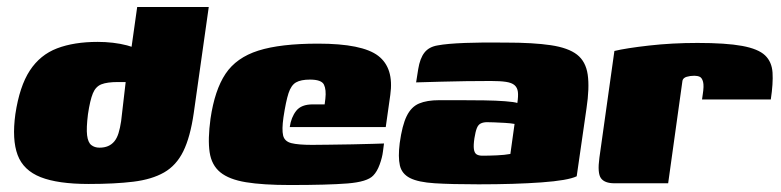

<svg xmlns="http://www.w3.org/2000/svg" viewBox="-20 -525 2236 550"><path d="M234 2Q146 2 96.5 -17.5Q47 -37 30.5 -81Q14 -125 24 -198Q36 -278 65.5 -323Q95 -368 143.5 -386.5Q192 -405 260 -405Q282 -405 303.5 -402.5Q325 -400 344 -395Q363 -390 377.5 -383Q392 -376 400 -367L351 -349L373 -505H578L535 -201Q525 -132 505 -91.5Q485 -51 450 -31Q415 -11 362 -4.5Q309 2 234 2ZM265 -102Q279 -102 289.5 -106.5Q300 -111 307.5 -120Q315 -129 319.5 -143.5Q324 -158 327 -178L340 -290Q338 -290 335 -290Q332 -290 328 -290Q324 -290 318 -290Q287 -290 270.5 -283.5Q254 -277 246 -257.5Q238 -238 232 -198Q227 -158 229.5 -137.5Q232 -117 241.5 -109.5Q251 -102 265 -102Z M811 5Q733 5 684.5 -3Q636 -11 611 -31.5Q586 -52 580.5 -89Q575 -126 583 -185Q595 -267 626 -313.5Q657 -360 720 -380Q783 -400 891 -400Q1018 -400 1063.5 -365Q1109 -330 1098 -253L1085 -161H810Q814 -189 828.5 -207.5Q843 -226 876 -226H910L912 -242Q915 -268 908 -282.5Q901 -297 868 -297Q842 -297 828 -289Q814 -281 806.5 -258Q799 -235 792 -189Q787 -154 791 -137Q795 -120 814.5 -115Q834 -110 874 -110Q890 -110 922 -110.5Q954 -111 989 -111.5Q1024 -112 1050 -113Q1076 -114 1080 -114L1077 -91Q1075 -74 1067.5 -53.5Q1060 -33 1049 -22Q1032 -4 975.5 0.5Q919 5 811 5Z M1351 3Q1273 3 1225.5 0Q1178 -3 1154.5 -15Q1131 -27 1125.5 -51Q1120 -75 1125 -115Q1132 -166 1145 -192.5Q1158 -219 1180.5 -228.5Q1203 -238 1238 -238Q1264 -238 1298.5 -238Q1333 -238 1367 -237.5Q1401 -237 1427 -235Q1453 -233 1462 -230Q1465 -250 1463.5 -262Q1462 -274 1454 -281Q1446 -288 1429.5 -290.5Q1413 -293 1386 -293Q1351 -293 1315 -292.5Q1279 -292 1243.5 -291Q1208 -290 1172 -289L1178 -327Q1183 -358 1196 -374.5Q1209 -391 1234 -395Q1260 -400 1312.5 -402Q1365 -404 1428 -403Q1508 -403 1558 -395.5Q1608 -388 1633 -368.5Q1658 -349 1663.5 -311.5Q1669 -274 1660 -214L1632 -20Q1607 -8 1531 -2.5Q1455 3 1351 3ZM1362 -79Q1381 -79 1403.5 -80Q1426 -81 1442 -84L1454 -170Q1443 -172 1426.5 -173Q1410 -174 1395.5 -174.5Q1381 -175 1375 -175Q1365 -175 1357.5 -171.5Q1350 -168 1346 -158Q1342 -148 1339 -129Q1336 -109 1337.5 -98Q1339 -87 1345 -83Q1351 -79 1362 -79Z M1894 0H1740Q1712 0 1701.5 -14.5Q1691 -29 1697 -73L1740 -379Q1773 -387 1839 -394.5Q1905 -402 1978 -402Q2060 -402 2106 -393.5Q2152 -385 2171.5 -366.5Q2191 -348 2193 -317Q2195 -286 2188 -240H1991L1993 -254Q1997 -279 1994 -290.5Q1991 -302 1984.5 -305Q1978 -308 1969 -308Q1957 -308 1947 -305Q1937 -302 1935 -294Z"/></svg>

Font: Genos Black
Style: Italic
Weight: 900
Italic angle: -8°
Version: Version 1.010